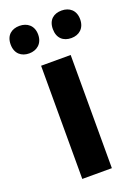

<svg xmlns="http://www.w3.org/2000/svg" viewBox="-173 -811 624 872"><g transform="rotate(-20 139.0 -375.5)"><path d="M-29 -685C-29 -640 0 -618 37 -618C74 -618 104 -641 104 -685C104 -729 74 -751 37 -751C0 -751 -29 -730 -29 -685ZM175 -685C175 -641 202 -618 241 -618C278 -618 307 -641 307 -685C307 -729 278 -751 241 -751C203 -751 175 -730 175 -685ZM211 0V-547H68V0Z"/></g></svg>

Font: Noto Sans Khmer SemiCondensed
Style: Bold
Weight: 700
Width: 4
Designer: Danh Hong and the Monotype Design Team
Foundry: Monotype Imaging Inc.
Version: Version 2.004